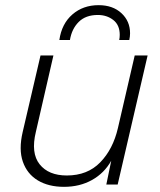

<svg xmlns="http://www.w3.org/2000/svg" viewBox="-20 -715 621 744"><path d="M228 9Q168 9 126.5 -16Q85 -41 68.5 -88.5Q52 -136 68 -204L137 -500H187L119 -204Q99 -122 133.5 -78.5Q168 -35 239 -35Q319 -35 368.5 -86Q418 -137 437 -219L502 -500H552L436 0H392L411 -92Q384 -44 336.5 -17.5Q289 9 228 9ZM210 -560Q219 -623 260.5 -659Q302 -695 362 -695Q417 -695 450.5 -664Q484 -633 484 -586Q484 -574 481 -560H442Q443 -565 443.5 -570Q444 -575 444 -580Q444 -618 419 -637.5Q394 -657 359 -657Q312 -657 285 -630Q258 -603 251 -560Z"/></svg>

Font: Work Sans Light
Style: Italic
Weight: 300
Italic angle: -13°
Designer: Wei Huang
Foundry: Wei Huang
Version: Version 2.010; ttfautohint (v1.8.3)